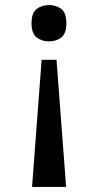

<svg xmlns="http://www.w3.org/2000/svg" viewBox="-20 -561 389 761"><path d="M204 -324 242 180H107L145 -324ZM174 -541Q203 -541 223 -525.5Q243 -510 243 -469Q243 -428 223 -412.5Q203 -397 174 -397Q146 -397 125.5 -412.5Q105 -428 105 -469Q105 -510 125.5 -525.5Q146 -541 174 -541Z"/></svg>

Font: Noto Naskh Arabic Medium
Style: Regular
Weight: 500
Designer: Monotype Design Team, David Williams, Mohamad Dakak and Nizar Qandah
Foundry: Monotype Imaging Inc.
Version: Version 2.016